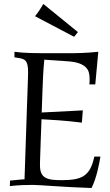

<svg xmlns="http://www.w3.org/2000/svg" viewBox="-20 -941 558 971"><path d="M394 -320.8Q364.7 -324.7 334.7 -327.6Q304.7 -330.6 277.3 -332.5Q250 -334.5 227.3 -335.7Q204.6 -336.9 189.9 -337.9Q188 -279.3 186 -231Q185.1 -210.4 184.6 -189.9Q184.1 -169.4 183.3 -152.1Q182.6 -134.8 182.4 -122.6Q182.1 -110.4 182.1 -106Q182.1 -80.6 189 -65.4Q195.8 -50.3 209.7 -42.5Q223.6 -34.7 244.1 -32.2Q264.6 -29.8 292 -29.8Q331.1 -29.8 358.6 -34.7Q386.2 -39.6 405.5 -52.7Q424.8 -65.9 437 -89.1Q449.2 -112.3 457 -148.9H487.8Q485.8 -135.7 481.9 -115.7Q478 -95.7 472.4 -73.5Q466.8 -51.3 459.2 -29.3Q451.7 -7.3 442.9 9.8Q391.1 8.3 344 5.6Q296.9 2.9 258.1 0.5Q219.2 -2 190.4 -3.9Q161.6 -5.9 147 -5.9Q122.1 -5.9 94.2 -4.9Q66.4 -3.9 29.8 0L30.8 -27.8Q43.5 -28.8 53.2 -29.8Q63 -30.8 71.3 -31.7Q79.6 -32.7 87.4 -33.2Q95.2 -33.7 104 -34.2Q108.9 -177.2 112.8 -293Q114.3 -342.3 116 -390.4Q117.7 -438.5 119.1 -477.5Q120.6 -516.6 121.3 -543Q122.1 -569.3 122.1 -575.2Q122.1 -597.2 119.4 -610.6Q116.7 -624 110.8 -631.6Q105 -639.2 95.7 -642.6Q86.4 -646 73.2 -647.9L53.2 -650.9V-679.2Q66.9 -677.2 87.9 -675.3Q106 -673.8 133.3 -672.9Q160.6 -671.9 200.2 -671.9H317.9Q337.4 -671.9 356 -672.1Q374.5 -672.4 393.6 -673.1Q412.6 -673.8 433.1 -675.3Q453.6 -676.8 477.1 -679.2L461.9 -514.2H432.1Q432.6 -523.9 432.9 -529.5Q433.1 -535.2 433.1 -538.3Q433.1 -541.5 433.1 -542.7Q433.1 -543.9 433.1 -544.9Q433.1 -561 429 -575.7Q424.8 -590.3 412.8 -601.8Q400.9 -613.3 379.6 -620.8Q358.4 -628.4 324.2 -630.9L204.1 -639.2Q200.2 -599.1 198 -557.9Q195.8 -516.6 194.8 -481.9L190.9 -372.1L398.9 -382.8ZM355 -754.9 157.2 -858.9Q169.4 -874 179.7 -889.6Q189.9 -905.3 199.2 -920.9L374 -778.8Z"/></svg>

Font: Simonetta
Style: Regular
Weight: 400
Designer: Gayaneh Bagdasaryan
Foundry: BrownFox
Version: Version 1.001